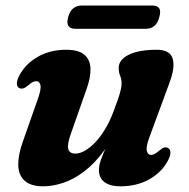

<svg xmlns="http://www.w3.org/2000/svg" viewBox="-20 -659 681 693"><path d="M586.4 -124.9Q594.7 -120.6 595.1 -109Q595.6 -97.4 586.3 -79.6Q564.3 -37.6 519.1 -12Q474 13.5 414.6 13.5Q377.4 13.5 357.2 -1.6Q337.1 -16.7 337.1 -45.4Q337.1 -62.5 344.8 -83.7Q352.6 -104.9 363.8 -129.8Q375 -154.7 386.6 -183Q398.3 -211.4 405.6 -242.9L417.6 -232.8Q390.7 -163 355.9 -115.6Q321.1 -68.1 283.2 -39.7Q245.3 -11.2 207.6 1.1Q170 13.5 136.9 13.5Q90.9 13.5 68.9 -6.7Q46.8 -26.8 45.9 -62.6Q45 -98.5 61.7 -145.7L116.7 -302.1Q129.4 -337.9 125.9 -352Q122.3 -366.1 111.1 -366.1Q104.8 -366.1 98 -362.8Q91.2 -359.4 81.1 -350.4Q70.3 -341.6 63.3 -339.8Q56.3 -337.9 49.6 -341Q41.3 -345.3 40.9 -356.9Q40.4 -368.5 49.7 -386.3Q71.7 -428.3 116.1 -453.8Q160.4 -479.4 219 -479.4Q263.1 -479.4 284.1 -461.8Q305.2 -444.3 306.5 -412.4Q307.8 -380.4 292.2 -336.8L236.7 -178.9Q222.4 -140.3 226.1 -122.4Q229.8 -104.6 252.2 -104.6Q267.8 -104.6 286.2 -114.9Q304.6 -125.3 323.3 -144.8Q342.1 -164.3 359.2 -192.5Q376.3 -220.8 389.8 -256.9Q399.9 -283.2 406.3 -302.2Q412.6 -321.1 415.8 -334.5Q418.9 -347.8 418.9 -357.3Q418.9 -372.8 413.7 -385.1Q408.5 -397.4 408.5 -413.7Q408.5 -443.5 444.8 -461.4Q481.1 -479.4 545.7 -479.4Q592.9 -479.4 602.9 -448.5Q612.9 -417.6 592.2 -361.5L519.3 -163.8Q506.3 -128.4 510 -114.1Q513.8 -99.8 524.9 -99.8Q531.3 -99.8 538 -103.3Q544.8 -106.9 554.9 -115.5Q565.7 -124.7 572.7 -126.5Q579.7 -128.4 586.4 -124.9ZM226 -596.9Q231.9 -618.9 244.6 -629Q257.4 -639.1 275.2 -639.1H529.9Q547.7 -639.1 554.5 -629.2Q561.3 -619.3 555 -597.3Q549.4 -575.2 536.8 -565.1Q524.3 -555.1 506.5 -555.1H251.4Q234 -555.1 227 -565.3Q220.1 -575.6 226 -596.9Z"/></svg>

Font: Fraunces
Style: Italic
Weight: 900
Italic angle: -16°
Version: Version 1.000;[0bf87f6ff]